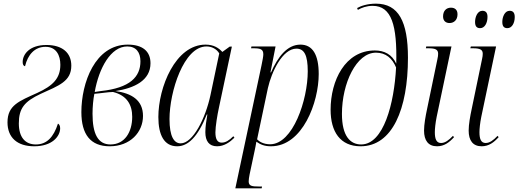

<svg xmlns="http://www.w3.org/2000/svg" viewBox="-20 -790 2835 1050"><path d="M167 10C265 10 309 -44 309 -89C309 -104 302 -112 297 -114C273 -40 236 0 176 0C118 0 83 -39 83 -115C83 -197 113 -235 203 -277C302 -322 370 -345 370 -431C370 -502 320 -544 234 -544C140 -544 104 -492 104 -451C104 -438 108 -429 117 -428C132 -491 170 -534 229 -534C288 -534 310 -487 310 -436C310 -361 269 -321 184 -282C85 -237 21 -215 21 -121C21 -38 74 10 167 10Z M580 10C692 10 762 -67 762 -156C762 -243 699 -280 611 -292C715 -308 803 -350 803 -444C803 -511 758 -546 679 -546C499 -546 425 -336 425 -177C425 -55 475 10 580 10ZM531 -292 498 -287C521 -418 586 -536 676 -536C724 -536 748 -504 748 -455C748 -370 692 -309 531 -292ZM584 0C515 0 486 -59 486 -168C486 -206 490 -247 496 -277C526 -279 574 -287 598 -287C675 -268 703 -216 703 -151C703 -69 663 0 584 0Z M949 10C1007 10 1061 -39 1111 -164H1114C1108 -130 1103 -97 1103 -67C1103 -19 1123 10 1167 10C1206 10 1238 -13 1262 -37L1256 -45C1233 -22 1214 -10 1192 -10C1169 -10 1158 -29 1158 -66C1158 -98 1169 -164 1177 -200L1248 -535H1236L1196 -506C1176 -528 1148 -546 1104 -546C939 -546 846 -312 846 -150C846 -51 878 10 949 10ZM968 -6C932 -6 907 -43 907 -139C907 -288 985 -536 1109 -536C1137 -536 1164 -523 1179 -498L1131 -270C1104 -143 1035 -6 968 -6Z M1410 -432 1267 240H1411L1413 230H1396C1357 230 1340 227 1340 202C1340 193 1342 179 1345 164L1372 37C1376 20 1378 7 1382 -15C1405 1 1427 10 1462 10C1635 10 1723 -231 1723 -385C1723 -490 1690 -546 1623 -546C1550 -546 1499 -478 1462 -394H1459L1487 -536H1355L1353 -526H1366C1404 -526 1420 -521 1420 -493C1420 -482 1416 -461 1410 -432ZM1457 -1C1421 -1 1397 -16 1386 -28L1445 -308C1465 -397 1525 -524 1601 -524C1644 -524 1663 -488 1663 -400C1663 -244 1582 -1 1457 -1Z M1952 10C2126 10 2211 -194 2211 -474C2211 -673 2159 -770 2036 -770C1990 -770 1954 -758 1933 -746L1937 -736C1958 -748 1985 -758 2018 -758C2122 -758 2152 -650 2147 -442C2124 -492 2082 -514 2030 -514C1867 -514 1788 -349 1788 -190C1788 -69 1841 10 1952 10ZM1955 0C1896 0 1850 -45 1850 -167C1850 -335 1929 -502 2036 -502C2089 -502 2125 -472 2146 -421C2136 -225 2078 0 1955 0Z M2438 -664C2462 -664 2482 -680 2482 -712C2482 -738 2466 -748 2446 -748C2421 -748 2403 -731 2403 -700C2403 -675 2419 -664 2438 -664ZM2370 10C2409 10 2437 -11 2463 -40L2457 -47C2434 -23 2414 -8 2392 -8C2367 -8 2358 -29 2358 -67C2358 -85 2361 -116 2368 -151L2449 -536H2311L2309 -526H2323C2363 -526 2376 -518 2376 -496C2376 -488 2375 -478 2372 -466L2316 -196C2307 -154 2299 -109 2299 -76C2299 -22 2322 10 2370 10Z M2755 -636C2779 -636 2795 -663 2795 -697C2795 -722 2784 -731 2767 -731C2740 -731 2727 -697 2727 -670C2727 -644 2738 -636 2755 -636ZM2606 -636C2630 -636 2646 -663 2646 -698C2646 -722 2635 -731 2618 -731C2591 -731 2578 -697 2578 -670C2578 -644 2589 -636 2606 -636ZM2614 10C2653 10 2681 -11 2707 -40L2701 -47C2678 -23 2658 -8 2636 -8C2611 -8 2602 -29 2602 -67C2602 -85 2605 -116 2612 -151L2693 -536H2555L2552 -526H2567C2608 -526 2620 -517 2620 -496C2620 -488 2619 -478 2616 -466L2560 -196C2551 -154 2543 -109 2543 -76C2543 -22 2566 10 2614 10Z"/></svg>

Font: Noto Serif Display Condensed Light
Style: Italic
Weight: 300
Width: 3
Italic angle: -12°
Designer: Monotype Design Team
Foundry: Monotype Imaging Inc.
Version: Version 2.009